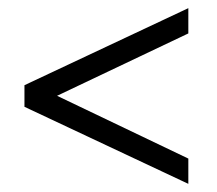

<svg xmlns="http://www.w3.org/2000/svg" viewBox="-20 -545 533 471"><path d="M442 -525V-463L120 -310L442 -156V-94L40 -283V-336Z"/></svg>

Font: Cinzel Decorative
Style: Bold
Weight: 700
Version: Version 1.002;PS 001.002;hotconv 1.0.56;makeotf.lib2.0.21325